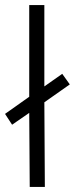

<svg xmlns="http://www.w3.org/2000/svg" viewBox="-30 -742 297 762"><path d="M86 -294 18 -247 -10 -290 86 -358V-722H146V-399L217 -449L247 -407L146 -336L148 0H88Z"/></svg>

Font: Panefresco 250wt
Style: Regular
Weight: 300
Version: Version 1.000